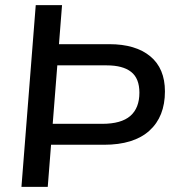

<svg xmlns="http://www.w3.org/2000/svg" viewBox="-20 -732 698 752"><path d="M154 -165 155 -247H380Q455 -247 490.5 -278Q526 -309 526 -369Q526 -425 493.5 -450.5Q461 -476 398 -476H176L178 -559H408Q511 -559 568.5 -511.5Q626 -464 626 -374Q626 -275 565 -220Q504 -165 387 -165ZM64 0 120 -712H223L167 0Z"/></svg>

Font: Muli SemiBold
Style: Italic
Weight: 600
Italic angle: -4.541°
Designer: Vernon Adams
Foundry: Vernon Adams
Version: Version 2.100; ttfautohint (v1.8.1.43-b0c9)